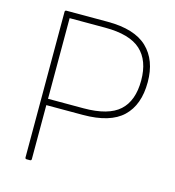

<svg xmlns="http://www.w3.org/2000/svg" viewBox="-113 -857 882 966"><g transform="rotate(15 327.5 -374.0)"><path d="M131 13H114Q106 13 106 5V-753Q106 -761 114 -761H329Q469 -761 535.5 -697.5Q602 -634 602 -519Q602 -401 536.5 -338.5Q471 -276 329 -276H139V5Q139 13 131 13ZM568 -519Q568 -623 510 -676Q452 -729 324 -729H139V-309H324Q453 -309 510.5 -361Q568 -413 568 -519Z"/></g></svg>

Font: LINE Seed JP_TTF Thin
Style: Regular
Weight: 250
Designer: LY Corporation & Fontrix & Fontworks
Version: Version 1.008